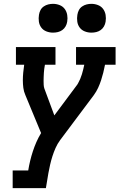

<svg xmlns="http://www.w3.org/2000/svg" viewBox="-20 -775 640 1000"><path d="M46 205V113H127Q131 88 137 63Q143 38 151 13.5Q159 -11 169.5 -35Q180 -59 194 -82L112 -280Q104 -298 101.5 -317.5Q99 -337 99 -357Q99 -377 101 -397Q103 -417 106 -438Q106 -438 106 -438Q106 -438 106 -438H63V-530H269V-438H214Q212 -427 210.5 -416.5Q209 -406 208.5 -395.5Q208 -385 207.5 -375Q207 -365 207 -354.5Q207 -344 207.5 -333.5Q208 -323 211 -314L263 -174L383 -335Q384 -337 384.5 -338Q385 -339 386 -340Q399 -363 406.5 -388Q414 -413 419 -438H376V-530H582V-438H527Q527 -438 527 -438Q527 -438 527 -438Q523 -417 518 -397Q513 -377 506.5 -357Q500 -337 491 -317.5Q482 -298 469 -280L293 -45Q279 -26 269.5 -4.5Q260 17 253 39Q246 61 241 83Q236 105 232 127L219 205ZM456 -605Q438 -605 421.5 -611.5Q405 -618 395 -631.5Q385 -645 382.5 -662.5Q380 -680 383 -698Q385 -711 391 -722.5Q397 -734 408 -741.5Q419 -749 431.5 -752Q444 -755 456 -755Q474 -755 490.5 -748.5Q507 -742 517 -728.5Q527 -715 530 -697.5Q533 -680 530 -662Q528 -649 521.5 -637.5Q515 -626 504.5 -618.5Q494 -611 481.5 -608Q469 -605 456 -605ZM256 -605Q238 -605 221.5 -611.5Q205 -618 195 -631.5Q185 -645 182.5 -662.5Q180 -680 183 -698Q185 -711 191 -722.5Q197 -734 208 -741.5Q219 -749 231.5 -752Q244 -755 256 -755Q274 -755 290.5 -748.5Q307 -742 317 -728.5Q327 -715 330 -697.5Q333 -680 330 -662Q328 -649 321.5 -637.5Q315 -626 304.5 -618.5Q294 -611 281.5 -608Q269 -605 256 -605Z"/></svg>

Font: Iosevka Curly Slab SmBdExObl
Style: Regular
Weight: 600
Width: 7
Italic angle: -9°
Monospace: yes
Designer: Belleve Invis
Foundry: Belleve Invis
Version: Version 11.1.0; ttfautohint (v1.8.3)